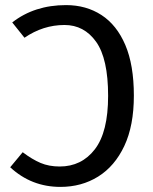

<svg xmlns="http://www.w3.org/2000/svg" viewBox="-20 -721 600 753"><path d="M217 12Q103 12 20 -65L69 -124Q106 -96 139 -82Q172 -68 214 -68Q300 -68 352 -135.5Q404 -203 404 -345Q404 -491 357 -557Q310 -623 233 -623Q149 -623 76 -573L28 -633Q115 -701 239 -701Q318 -701 378 -662Q438 -623 471.5 -544.5Q505 -466 505 -346Q505 -228 467.5 -148.5Q430 -69 365 -28.5Q300 12 217 12Z"/></svg>

Font: Trujillo
Style: Regular
Weight: 400
Designer: Fira Sans original fonts by bBox Type GmbH, Carrois Corporate GbR, & Edenspiekermann AG / Changes by Cristiano Sobral
Foundry: Fira Sans original fonts by bBox Type GmbH, Carrois Corporate GbR, & Edenspiekermann AG / Changes by Cristiano Sobral
Version: Version 4.301;October 17, 2021;FontCreator 14.0.0.2814 64-bi